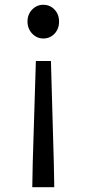

<svg xmlns="http://www.w3.org/2000/svg" viewBox="-20 -577 363 803"><path d="M117 101 130 -322H193L205 101L207 206H115ZM95 -487Q95 -517 114.5 -537Q134 -557 161 -557Q189 -557 208 -537Q227 -517 227 -487Q227 -456 208 -436Q189 -416 161 -416Q134 -416 114.5 -436.5Q95 -457 95 -487Z"/></svg>

Font: Merged Yaku Han JP
Style: Regular
Weight: 400
Designer: Ryoko NISHIZUKA 西塚涼子 (kana, bopomofo & ideographs); Paul D. Hunt (Latin, Greek & Cyrillic); Sandoll Communications 산돌커뮤니
Foundry: Adobe
Version: Version 2.004